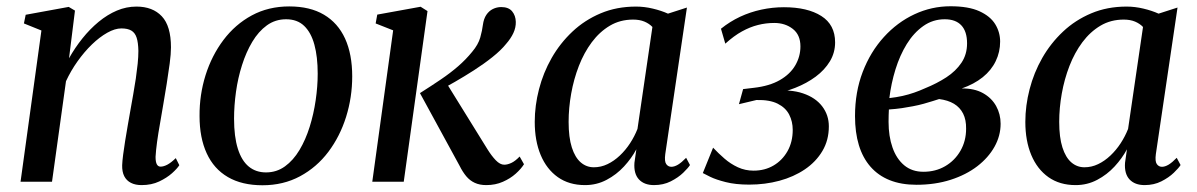

<svg xmlns="http://www.w3.org/2000/svg" viewBox="-20 -566 3727 598"><path d="M195 -384.5Q213.5 -417.5 236.8 -446.5Q260 -475.5 287.2 -498Q314.5 -520.5 344 -533Q373.5 -545.5 405 -545.5Q455.5 -545.5 484 -515.2Q512.5 -485 512.5 -418.5Q512.5 -398 508.5 -368Q504.5 -338 499.2 -304.8Q494 -271.5 488.5 -240.5Q484 -212.5 478.5 -182Q473 -151.5 469.2 -124Q465.5 -96.5 464.5 -77.5Q464.5 -61.5 468.5 -54.2Q472.5 -47 480 -47Q489.5 -47 501 -53Q512.5 -59 527.5 -73.5L538.5 -51.5Q532 -41 515.8 -26.5Q499.5 -12 475.8 -0.8Q452 10.5 421 10.5Q401.5 10.5 387.8 3.5Q374 -3.5 367 -17.2Q360 -31 360.5 -51.5Q361 -64.5 363.5 -84Q366 -103.5 369.8 -127.2Q373.5 -151 378 -176Q382.5 -201 386.5 -224.5Q390.5 -248 395 -272.5Q399.5 -297 403 -321.2Q406.5 -345.5 408.8 -367.5Q411 -389.5 411 -407.5Q410.5 -433.5 405.5 -448.8Q400.5 -464 389 -470.8Q377.5 -477.5 358 -477.5Q338 -477.5 314 -464Q290 -450.5 266.2 -427.5Q242.5 -404.5 221.5 -375Q200.5 -345.5 185.5 -313L142 0H44L109 -471L54.5 -493L60 -520L194 -544.5L213.5 -533Z M881 -546Q945.5 -546 989 -520.2Q1032.5 -494.5 1054.8 -445.8Q1077 -397 1077 -328Q1077 -263 1058 -202.2Q1039 -141.5 1002.8 -93.2Q966.5 -45 914.5 -17Q862.5 11 797.5 11Q733.5 11 689.8 -14.5Q646 -40 623.8 -88.5Q601.5 -137 601.5 -204.5Q601 -270.5 620.2 -331.8Q639.5 -393 676 -441.5Q712.5 -490 764.2 -518Q816 -546 881 -546ZM871 -506Q837.5 -506 811.2 -487Q785 -468 765.8 -435.8Q746.5 -403.5 733.8 -363.2Q721 -323 715 -280Q709 -237 709 -196.5Q709 -140 720.8 -102.8Q732.5 -65.5 754.8 -47.2Q777 -29 808.5 -29Q841.5 -29 867.5 -47.8Q893.5 -66.5 912.8 -98.8Q932 -131 944.5 -171Q957 -211 963.2 -253.8Q969.5 -296.5 969.5 -336.5Q969.5 -389 959.2 -426.8Q949 -464.5 927.5 -485.2Q906 -506 871 -506Z M1139.5 0 1204.5 -471.5 1150 -493 1155 -520.5 1290 -545 1311.5 -531.5 1237.5 0ZM1494.5 10.5Q1474 10.5 1458.8 3.5Q1443.5 -3.5 1432.2 -17Q1421 -30.5 1411.5 -49.5L1288 -276Q1323.5 -298.5 1353 -318.5Q1382.5 -338.5 1406.8 -359.5Q1431 -380.5 1450.5 -404.5Q1469.5 -427 1475.8 -449.2Q1482 -471.5 1484 -488.5Q1486.5 -507.5 1494.8 -519.8Q1503 -532 1515.2 -538Q1527.5 -544 1541 -544Q1564 -544 1575 -530.8Q1586 -517.5 1586.5 -498Q1587 -480.5 1579 -463.2Q1571 -446 1556.5 -429.5Q1540.5 -409.5 1513.5 -388Q1486.5 -366.5 1456 -347Q1425.5 -327.5 1396.8 -311Q1368 -294.5 1347.5 -284L1365.5 -315.5L1498 -101.5Q1511 -80.5 1524.2 -66.8Q1537.5 -53 1550.5 -53Q1560.5 -53 1572.5 -58.5Q1584.5 -64 1598.5 -78.5L1612 -54.5Q1603 -40 1586.2 -25Q1569.5 -10 1546.2 0.2Q1523 10.5 1494.5 10.5Z M2052 -86Q2049 -63.5 2055 -55Q2061 -46.5 2071 -46.5Q2080.5 -46.5 2091.8 -53.2Q2103 -60 2117 -74.5L2129 -52Q2123.5 -43 2108 -28Q2092.5 -13 2069.2 -1.2Q2046 10.5 2017 10.5Q1986.5 10.5 1970 -7.2Q1953.5 -25 1956 -59L1962 -101Q1947 -73 1923.5 -47.5Q1900 -22 1869.2 -5.8Q1838.5 10.5 1802 10.5Q1752.5 10.5 1717.5 -14.2Q1682.5 -39 1664 -83.2Q1645.5 -127.5 1645.5 -186.5Q1645.5 -237 1658.8 -288.2Q1672 -339.5 1698.2 -385.5Q1724.5 -431.5 1762.8 -467.5Q1801 -503.5 1850.8 -524.5Q1900.5 -545.5 1961 -545.5Q1987 -545.5 2013.2 -539.2Q2039.5 -533 2060.5 -523.5L2119.5 -542.5ZM2012 -482Q2002 -492.5 1987 -498.8Q1972 -505 1952 -505Q1911.5 -505 1879.5 -486Q1847.5 -467 1823.2 -434.5Q1799 -402 1783 -360.8Q1767 -319.5 1759 -274.5Q1751 -229.5 1751 -186.5Q1751 -138 1761 -106.8Q1771 -75.5 1788.8 -60.2Q1806.5 -45 1829.5 -45Q1852 -45 1872.2 -54.8Q1892.5 -64.5 1910.5 -81.5Q1928.5 -98.5 1942.5 -120Q1956.5 -141.5 1965.5 -164.5Z M2313.5 9Q2271 9 2240.5 1.2Q2210 -6.5 2192.2 -15.2Q2174.5 -24 2169 -27L2201 -106Q2217.5 -88.5 2236.5 -72Q2255.5 -55.5 2278.2 -45Q2301 -34.5 2327 -34.5Q2362 -34.5 2389.2 -50.5Q2416.5 -66.5 2432.8 -95.2Q2449 -124 2449 -161.5Q2449 -187.5 2438 -209Q2427 -230.5 2402.2 -243Q2377.5 -255.5 2336 -254.5L2281.5 -241.5L2294.5 -288.5L2328 -292.5Q2376.5 -298 2408.8 -316.5Q2441 -335 2457 -362.5Q2473 -390 2473 -421.5Q2473 -457.5 2449.2 -476Q2425.5 -494.5 2391.5 -494.5Q2365.5 -494.5 2340.8 -488.2Q2316 -482 2291 -468.2Q2266 -454.5 2239 -430L2225.5 -476.5Q2253.5 -499 2285 -513.8Q2316.5 -528.5 2351.2 -536Q2386 -543.5 2421.5 -543.5Q2495 -543.5 2538 -516.2Q2581 -489 2581 -434Q2581 -402 2564.8 -375Q2548.5 -348 2520.5 -327.2Q2492.5 -306.5 2457 -292.5Q2421.5 -278.5 2384.5 -272.5L2386 -282.5Q2442 -288.5 2481 -275.2Q2520 -262 2540.8 -234.8Q2561.5 -207.5 2561.5 -172.5Q2561.5 -129.5 2541.5 -95.8Q2521.5 -62 2486.8 -38.5Q2452 -15 2407.5 -3Q2363 9 2313.5 9Z M2834.5 9.5Q2787 9.5 2751.2 -4.8Q2715.5 -19 2691.2 -46.8Q2667 -74.5 2655 -114Q2643 -153.5 2643 -204.5Q2643 -279.5 2667 -342Q2691 -404.5 2732.8 -450.5Q2774.5 -496.5 2828 -521.5Q2881.5 -546.5 2940.5 -546.5Q2996.5 -546.5 3030.5 -531Q3064.5 -515.5 3079.8 -490.5Q3095 -465.5 3095 -436.5Q3095 -404 3081.2 -375.5Q3067.5 -347 3040.8 -325.5Q3014 -304 2975.5 -290.5Q3014.5 -291 3041.5 -276Q3068.5 -261 3082.5 -235.8Q3096.5 -210.5 3096.5 -180.5Q3096.5 -143 3077.5 -109Q3058.5 -75 3023.8 -48.2Q2989 -21.5 2940.8 -6Q2892.5 9.5 2834.5 9.5ZM2856 -31Q2894 -31 2924 -48.5Q2954 -66 2971.5 -96.5Q2989 -127 2989 -165Q2989.5 -192.5 2979.8 -212Q2970 -231.5 2951.2 -242.8Q2932.5 -254 2905 -257.5Q2897 -255 2884.5 -251Q2872 -247 2856.8 -242.8Q2841.5 -238.5 2823 -235Q2807.5 -232 2789 -229.2Q2770.5 -226.5 2748.5 -225Q2748 -216 2747.8 -207Q2747.5 -198 2747.5 -186.5Q2747.5 -141.5 2759.8 -106.5Q2772 -71.5 2796.2 -51.2Q2820.5 -31 2856 -31ZM2750 -260.5Q2772 -263 2791 -267.2Q2810 -271.5 2827.2 -277.5Q2844.5 -283.5 2861 -291Q2898 -306 2927.5 -325.2Q2957 -344.5 2974.5 -370.5Q2992 -396.5 2992 -431Q2992 -468 2974.2 -487Q2956.5 -506 2922.5 -506Q2885.5 -506 2855.8 -485Q2826 -464 2804.2 -428.8Q2782.5 -393.5 2769 -349.8Q2755.5 -306 2750 -260.5Z M3580 -86Q3577 -63.5 3583 -55Q3589 -46.5 3599 -46.5Q3608.5 -46.5 3619.8 -53.2Q3631 -60 3645 -74.5L3657 -52Q3651.5 -43 3636 -28Q3620.5 -13 3597.2 -1.2Q3574 10.5 3545 10.5Q3514.5 10.5 3498 -7.2Q3481.5 -25 3484 -59L3490 -101Q3475 -73 3451.5 -47.5Q3428 -22 3397.2 -5.8Q3366.5 10.5 3330 10.5Q3280.5 10.5 3245.5 -14.2Q3210.5 -39 3192 -83.2Q3173.5 -127.5 3173.5 -186.5Q3173.5 -237 3186.8 -288.2Q3200 -339.5 3226.2 -385.5Q3252.5 -431.5 3290.8 -467.5Q3329 -503.5 3378.8 -524.5Q3428.5 -545.5 3489 -545.5Q3515 -545.5 3541.2 -539.2Q3567.5 -533 3588.5 -523.5L3647.5 -542.5ZM3540 -482Q3530 -492.5 3515 -498.8Q3500 -505 3480 -505Q3439.5 -505 3407.5 -486Q3375.5 -467 3351.2 -434.5Q3327 -402 3311 -360.8Q3295 -319.5 3287 -274.5Q3279 -229.5 3279 -186.5Q3279 -138 3289 -106.8Q3299 -75.5 3316.8 -60.2Q3334.5 -45 3357.5 -45Q3380 -45 3400.2 -54.8Q3420.5 -64.5 3438.5 -81.5Q3456.5 -98.5 3470.5 -120Q3484.5 -141.5 3493.5 -164.5Z"/></svg>

Font: Merriweather 72pt
Style: Italic
Weight: 400
Italic angle: -7.8°
Version: Version 2.101